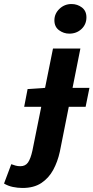

<svg xmlns="http://www.w3.org/2000/svg" viewBox="-103 -737 464 953"><path d="M17 -207 34 -295 123 -301H341L322 -207ZM9 196Q-15 196 -39 191Q-63 186 -83 174L-47 78Q-36 82 -25.5 85Q-15 88 -2 88Q23 88 36 69.5Q49 51 58 10L160 -496H296L194 16Q183 66 161 106.5Q139 147 102 171.5Q65 196 9 196ZM241 -570Q213 -570 190 -587Q167 -604 167 -636Q167 -669 192 -693Q217 -717 252 -717Q281 -717 303.5 -700Q326 -683 326 -651Q326 -616 301.5 -593Q277 -570 241 -570Z"/></svg>

Font: Source Sans 3 ExtraLight
Style: Bold Italic
Weight: 700
Italic angle: -11°
Version: Version 3.052;hotconv 1.1.0;makeotfexe 2.6.0